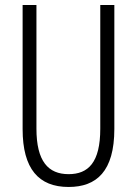

<svg xmlns="http://www.w3.org/2000/svg" viewBox="-20 -734 544 764"><path d="M435 -221V-714H379V-222C379 -87 331 -41 253 -41C172 -41 125 -92 125 -222V-714H70V-220C70 -62 134 10 253 10C364 10 435 -52 435 -221Z"/></svg>

Font: Noto Sans Armenian ExtraCondensed Light
Style: Regular
Weight: 300
Width: 2
Designer: Monotype Design Team
Foundry: Monotype Imaging Inc.
Version: Version 2.008